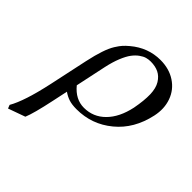

<svg xmlns="http://www.w3.org/2000/svg" viewBox="-189 -557 914 914"><g transform="rotate(45 267.5 -100.5)"><path d="M100.1 207 14.2 237.8 7.3 220.2Q43.9 157.2 75.7 9.8L117.2 -184.1Q128.4 -235.8 139.6 -268.6Q151.4 -304.2 165 -325.9Q178.7 -347.7 188.7 -358.6Q198.7 -369.6 214.4 -382.8Q281.2 -439 364.3 -439Q422.9 -439 465.6 -410.9Q508.3 -382.8 525.4 -335Q542.5 -287.1 530.3 -231Q505.9 -118.7 427.7 -54.7Q349.6 9.8 247.1 9.8Q216.3 9.8 195.8 3.2Q175.3 -3.4 155.8 -17.1L139.2 61Q116.7 167.5 100.1 207ZM435.1 -189Q446.3 -248 445.1 -288.6Q443.8 -329.1 428.5 -354Q413.1 -378.9 390.4 -389.9Q367.7 -400.9 336.4 -400.9Q322.3 -400.9 308.8 -397.2Q295.4 -393.6 279.3 -382.1Q263.2 -370.6 249.5 -352.3Q235.8 -334 222.7 -301.8Q210 -270.5 200.7 -228L167.5 -71.8Q210 -20 267.1 -20Q329.6 -20 373.8 -64.5Q418 -108.9 435.1 -189Z"/></g></svg>

Font: Linux Biolinum G
Style: Italic
Weight: 400
Italic angle: -12°
Designer: Philipp H. Poll
Foundry: Philipp H. Poll
Version: Version 0.5.1